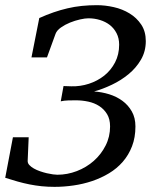

<svg xmlns="http://www.w3.org/2000/svg" viewBox="-29 -707 595 743"><path d="M535.2 -547.9Q535.2 -508.3 516.6 -476.3Q498 -444.3 468.8 -420.2Q439.5 -396 404.1 -379.2Q368.7 -362.3 335 -353Q364.7 -351.1 393.3 -342.3Q421.9 -333.5 444.6 -316.9Q467.3 -300.3 481.2 -275.6Q495.1 -251 495.1 -217.8Q495.1 -174.8 481.9 -140.9Q468.8 -106.9 446 -80.8Q423.3 -54.7 392.8 -36.4Q362.3 -18.1 327.4 -6.3Q292.5 5.4 255.4 10.7Q218.3 16.1 182.1 16.1Q156.2 16.1 132.3 13.7Q108.4 11.2 85.2 6.6Q62 2 38.8 -4.6Q15.6 -11.2 -8.8 -19L21 -175.8H82L78.1 -85Q77.6 -75.7 84.5 -68.4Q91.3 -61 102.1 -54.9Q112.8 -48.8 126.2 -44.2Q139.6 -39.6 152.3 -36.6Q165 -33.7 176 -32.2Q187 -30.8 192.9 -30.8Q231.4 -30.8 268.3 -44.9Q305.2 -59.1 333.7 -84.2Q362.3 -109.4 379.6 -143.6Q397 -177.7 397 -217.8Q397 -246.1 385.3 -265.4Q373.5 -284.7 355 -296.6Q336.4 -308.6 312.7 -313.7Q289.1 -318.8 265.1 -318.8Q251.5 -318.8 235.1 -318.4Q218.8 -317.9 206.1 -314.9L216.8 -374L247.1 -373Q281.7 -372.1 314.9 -382.8Q348.1 -393.6 374.3 -414.3Q400.4 -435.1 416.3 -465.6Q432.1 -496.1 432.1 -534.2Q432.1 -559.1 422.1 -578.4Q412.1 -597.7 395.8 -610.4Q379.4 -623 357.9 -629.6Q336.4 -636.2 313 -636.2Q300.3 -636.2 280.8 -631.8Q261.2 -627.4 241.9 -619.6Q222.7 -611.8 206.8 -600.6Q190.9 -589.4 186 -576.2L152.8 -484.9H92.8L123 -637.2Q151.4 -649.9 178.2 -659.2Q205.1 -668.5 232.2 -674.8Q259.3 -681.2 287.4 -684.1Q315.4 -687 346.2 -687Q377.9 -687 411.4 -679.4Q444.8 -671.9 472.4 -655Q500 -638.2 517.6 -611.8Q535.2 -585.4 535.2 -547.9Z"/></svg>

Font: Charis SIL CyrE
Style: Italic
Weight: 400
Italic angle: -11°
Foundry: SIL International
Version: Version 5.000